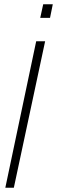

<svg xmlns="http://www.w3.org/2000/svg" viewBox="-20 -882 268 902"><path d="M5 0 150 -688H192L45 0ZM169 -798 183 -862H228L215 -798Z"/></svg>

Font: Saira Ultra Condensed ExLight
Style: Italic
Weight: 200
Width: 1
Italic angle: -12°
Designer: Hector Gatti with collaboration of the Omnibus-Type team
Foundry: Omnibus-Type
Version: Version 1.001; ttfautohint (v1.8)